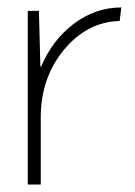

<svg xmlns="http://www.w3.org/2000/svg" viewBox="-20 -493 361 513"><path d="M54.2 -463.9H84L87.9 -314.9H89.8Q120.1 -386.7 177.7 -429.9Q235.4 -473.1 304.2 -473.1L299.8 -437Q212.4 -434.6 150.6 -359.6Q88.9 -284.7 88.9 -179.2V0H54.2Z"/></svg>

Font: RawengulkSans
Style: Regular
Weight: 500
Designer: gluk (gluksza@wp.pl)
Foundry: gluk (gluksza@wp.pl)
Version: Version 0.94